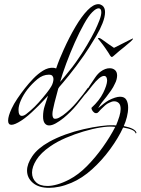

<svg xmlns="http://www.w3.org/2000/svg" viewBox="-20 -594 676 923"><path d="M454 -411Q459 -413 469.5 -405Q480 -397 503 -381L528 -364L556 -378Q588 -394 599.5 -400Q611 -406 618 -409Q620 -409 619 -406Q615 -400 604.5 -391Q594 -382 576 -367Q563 -357 553 -348.5Q543 -340 527 -326Q521 -320 517 -320Q515 -320 510 -326Q508 -330 500.5 -341.5Q493 -353 486 -363Q482 -369 474.5 -379Q467 -389 460 -397.5Q453 -406 452 -407Q449 -411 454 -411ZM216 9Q203 9 195 -1.5Q187 -12 187 -34Q187 -61 195 -85Q203 -109 211 -134Q195 -117 180 -101Q165 -85 149 -70Q133 -54 116 -39.5Q99 -25 82 -14Q51 6 35 6Q19 6 19 -14Q19 -36 36 -72Q46 -94 63.5 -120Q81 -146 100 -170Q118 -193 140 -216Q162 -239 187 -254.5Q212 -270 237 -268Q241 -268 250 -265Q258 -289 267 -311Q276 -333 286 -355Q313 -415 342.5 -465Q372 -515 400.5 -544.5Q429 -574 453 -574Q462 -574 471 -568Q485 -558 485 -536Q485 -513 473 -482.5Q461 -452 443 -421.5Q425 -391 408.5 -365.5Q392 -340 383 -327Q346 -274 311.5 -231.5Q277 -189 265 -176L260 -168L242 -100Q238 -82 235 -68.5Q232 -55 232 -46Q232 -31 238 -25Q240 -23 246 -23Q254 -23 263.5 -28Q273 -33 283 -40Q318 -66 349.5 -103.5Q381 -141 402 -171Q403 -172 405 -170Q408 -165 405 -162Q392 -145 378 -126.5Q364 -108 349 -90Q335 -73 319 -57Q303 -41 286 -27Q266 -11 248 -1Q230 9 216 9ZM269 -200Q283 -217 296.5 -233Q310 -249 327.5 -271.5Q345 -294 370 -332Q379 -345 399 -378.5Q419 -412 437 -448Q449 -473 458 -496.5Q467 -520 467 -535Q467 -554 454 -554Q442 -554 423.5 -535.5Q405 -517 384 -479Q362 -440 339.5 -389.5Q317 -339 298.5 -289Q280 -239 269 -200ZM85 -37Q95 -37 106.5 -46Q118 -55 126 -62Q146 -79 166.5 -102Q187 -125 203.5 -146Q220 -167 226 -178Q231 -186 234 -196Q237 -206 237 -214Q237 -222 232.5 -228.5Q228 -235 215 -235Q186 -235 160 -213.5Q134 -192 111 -163Q92 -138 80.5 -112Q69 -86 69 -66Q69 -37 85 -37ZM216 309Q166 309 138 285Q110 261 110 226Q110 194 135.5 156.5Q161 119 216 88Q252 68 295 52.5Q338 37 382 27Q426 17 464 12Q502 7 526 8Q528 8 531 8.5Q534 9 538 9Q542 0 546 -11.5Q550 -23 554 -35Q560 -56 560 -70Q560 -90 551 -98.5Q542 -107 529 -107Q523 -107 517 -105Q511 -103 505 -100Q495 -96 485.5 -87.5Q476 -79 468 -71Q464 -67 460.5 -63.5Q457 -60 455 -57L448 -51Q439 -48 432 -53.5Q425 -59 421.5 -67Q418 -75 421 -77Q458 -111 476 -147.5Q494 -184 495 -206Q495 -216 491.5 -222.5Q488 -229 480 -229Q460 -229 423 -182L405 -159Q395 -146 386 -137Q383 -134 378 -134Q377 -134 378 -137L402 -168L413 -185Q423 -200 436.5 -220Q450 -240 464 -250Q486 -266 507 -266Q523 -266 533 -257Q543 -248 543 -231Q543 -223 540.5 -212.5Q538 -202 532 -191Q525 -175 513.5 -158.5Q502 -142 491 -128L470 -102Q466 -97 462 -91Q458 -85 452 -74Q466 -86 478.5 -95.5Q491 -105 501 -111Q536 -129 557 -129Q579 -129 587.5 -114Q596 -99 596 -77Q596 -55 590 -31.5Q584 -8 575 12Q630 23 636 44Q636 45 634 47Q632 47 632 47Q630 37 614 30Q598 23 572 19Q549 69 510 122.5Q471 176 423 219.5Q375 263 323 285Q292 298 265.5 303.5Q239 309 216 309ZM208 300Q229 300 255.5 292.5Q282 285 313 269Q357 246 398 204.5Q439 163 474.5 113Q510 63 534 16L523 15Q500 13 462.5 19Q425 25 381.5 38Q338 51 296 69Q254 87 221 110Q176 141 155 174.5Q134 208 134 236Q134 264 153 282Q172 300 208 300Z"/></svg>

Font: Grey Qo
Style: Regular
Weight: 400
Designer: Robert E. Leuschke
Foundry: Robert E. Leuschke
Version: Version 2.010